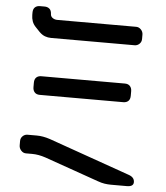

<svg xmlns="http://www.w3.org/2000/svg" viewBox="-58 -821 845 975"><g transform="rotate(5 364.0 -333.0)"><path d="M144 -320H570Q586 -320 595.5 -329Q605 -338 605 -356V-379Q605 -395 596 -405Q587 -415 570 -415H144Q128 -415 118.5 -406Q109 -397 109 -379V-356Q109 -340 118 -330Q127 -320 144 -320ZM100 -18H132Q164 -18 200 -6L476 91Q495 98 511.5 100.5Q528 103 544 103H625Q659 103 659 80Q659 55 629 45L215 -101Q179 -113 147 -113H100Q86 -113 75.5 -103Q65 -93 65 -78V-56Q65 -41 75.5 -29.5Q86 -18 100 -18ZM116 -638Q130 -624 145 -618.5Q160 -613 176 -613H602Q616 -613 626.5 -623Q637 -633 637 -648V-670Q637 -685 626.5 -696Q616 -707 602 -707H200Q186 -707 175.5 -714.5Q165 -722 165 -735Q164 -753 154 -761Q144 -769 130 -769H106Q90 -769 80.5 -760Q71 -751 71 -733V-721Q71 -704 76.5 -688.5Q82 -673 96 -659Z"/></g></svg>

Font: WDXL Lubrifont SC
Style: Regular
Weight: 400
Designer: [WDXL Lubrifont] Copyright 2020-2022 (c) NightFurySL2001, Skr-ZERO; [ZCOOL QingKe HuangYou] Copyright 2018-2022 (c) The 
Version: Version 2.001;hotconv 1.1.1;makeotfexe 2.6.0